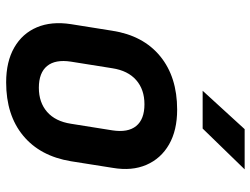

<svg xmlns="http://www.w3.org/2000/svg" viewBox="-118 -708 835 640"><g transform="rotate(90 300.0 -387.5)"><path d="M254 10Q185 10 138 -17Q91 -44 70.5 -92.5Q50 -141 60 -206L82 -344Q98 -447 167 -503.5Q236 -560 345 -560Q414 -560 461 -533Q508 -506 529 -457.5Q550 -409 539 -345L517 -206Q500 -103 431.5 -46.5Q363 10 254 10ZM272 -99Q321 -99 352.5 -126.5Q384 -154 392 -206L414 -344Q422 -396 399.5 -423.5Q377 -451 327 -451Q278 -451 246.5 -423.5Q215 -396 207 -344L185 -206Q177 -154 199.5 -126.5Q222 -99 272 -99ZM282 -645 410 -785H544L408 -645Z"/></g></svg>

Font: JetBrains Mono NL
Style: Bold Italic
Weight: 700
Italic angle: -9°
Designer: Philipp Nurullin, Konstantin Bulenkov
Foundry: JetBrains
Version: Version 2.304; ttfautohint (v1.8.4.7-5d5b)